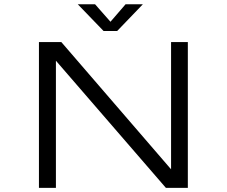

<svg xmlns="http://www.w3.org/2000/svg" viewBox="-20 -902 1090 922"><path d="M666 -881.5 542.5 -753H477.5L353.5 -881.5H436.5L510.5 -797.5L583 -881.5ZM801.5 -700H882V0H776.5L248.5 -610.5V0H167V-700H274.5L801.5 -89Z"/></svg>

Font: League Mono Extended Light
Style: Regular
Weight: 300
Width: 9
Designer: Tyler Finck
Foundry: The League of Moveable Type / Tyler Finck
Version: Version 2.210